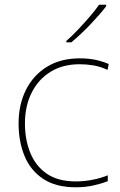

<svg xmlns="http://www.w3.org/2000/svg" viewBox="-20 -786 512 816"><path d="M302 10Q218 10 164 -25.5Q110 -61 84.5 -122.5Q59 -184 59 -261Q59 -342 90.5 -404.5Q122 -467 180 -502.5Q238 -538 319 -538Q355 -538 384.5 -532Q414 -526 442 -514L437 -489Q407 -503 377.5 -508Q348 -513 319 -513Q247 -513 195 -481Q143 -449 114.5 -392Q86 -335 86 -261Q86 -193 108.5 -137Q131 -81 178.5 -48Q226 -15 302 -15Q338 -15 373.5 -22Q409 -29 438 -41V-16Q413 -6 378 2Q343 10 302 10ZM431 -759Q405 -725 364 -682Q323 -639 283 -606H262V-612Q285 -632 311.5 -660Q338 -688 362.5 -716.5Q387 -745 401 -766H431Z"/></svg>

Font: Noto Sans Thaana Thin
Style: Regular
Weight: 100
Designer: David Williams
Foundry: Google Inc.
Version: Version 3.001; ttfautohint (v1.8.4.7-5d5b)